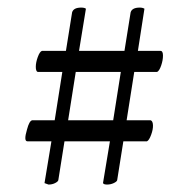

<svg xmlns="http://www.w3.org/2000/svg" viewBox="-20 -539 508 516"><path d="M320.3 -215.8H384.8Q390.6 -213.9 391.1 -202.6Q391.6 -191.4 386.2 -176.8Q380.9 -162.1 375 -159.2H311.5L294.9 -54.7Q293.9 -50.8 285.6 -46.9Q277.3 -43 267.6 -43Q263.7 -43 260.7 -43.9Q257.8 -44.9 257.8 -45.9L256.8 -46.9L275.4 -159.2H153.3L136.7 -54.7Q135.7 -50.8 127.9 -46.9Q120.1 -43 110.4 -43L99.6 -46.9L118.2 -159.2H53.7Q43 -159.2 52.7 -191.4Q58.6 -213.9 66.4 -215.8H127L147.5 -345.7H81.1Q76.2 -347.7 76.2 -359.4Q76.2 -371.1 81.5 -385.7Q86.9 -400.4 92.8 -402.3H157.2L173.8 -505.9Q177.7 -518.6 198.2 -518.6Q207 -518.6 210.9 -515.6L192.4 -402.3H314.5L331.1 -505.9Q335 -518.6 355.5 -518.6Q363.3 -518.6 368.2 -515.6L350.6 -402.3H411.1Q418 -402.3 418 -389.6Q418 -377 413.1 -362.8Q408.2 -348.6 402.3 -345.7H340.8ZM284.2 -215.8 304.7 -345.7H183.6L163.1 -215.8Z"/></svg>

Font: Crimson
Style: Semibold
Weight: 600
Version: Version 0.8